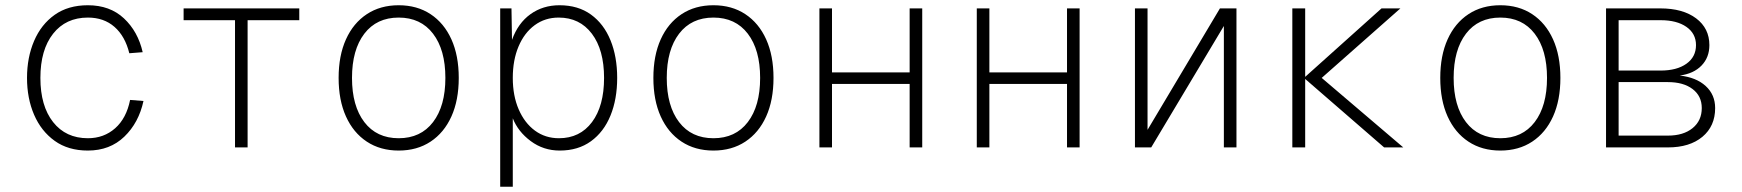

<svg xmlns="http://www.w3.org/2000/svg" viewBox="-20 -562 6640 732"><path d="M315 12Q240 12 188.5 -25Q137 -62 110 -124.5Q83 -187 83 -265Q83 -343 110 -406Q137 -469 188.5 -505.5Q240 -542 315 -542Q399 -542 452.5 -492Q506 -442 524 -363L473 -359Q457 -424 416.5 -459.5Q376 -495 315 -495Q231 -495 182.5 -433.5Q134 -372 134 -265Q134 -158 182.5 -96.5Q231 -35 315 -35Q376 -35 419 -73Q462 -111 476 -181L527 -177Q509 -94 454 -41Q399 12 315 12Z M876 0V-485H680V-530H1121V-485H924V0Z M1500 12Q1430 12 1378.5 -22Q1327 -56 1299 -118Q1271 -180 1271 -265Q1271 -350 1299 -412Q1327 -474 1378.5 -508Q1430 -542 1500 -542Q1570 -542 1621.5 -508Q1673 -474 1701 -412Q1729 -350 1729 -265Q1729 -180 1701 -118Q1673 -56 1621.5 -22Q1570 12 1500 12ZM1500 -35Q1584 -35 1631 -96.5Q1678 -158 1678 -265Q1678 -372 1631 -433.5Q1584 -495 1500 -495Q1416 -495 1369 -433.5Q1322 -372 1322 -265Q1322 -158 1369 -96.5Q1416 -35 1500 -35Z M1887 150V-530H1930L1932 -410Q1955 -474 2002.5 -508Q2050 -542 2113 -542Q2184 -542 2233 -506.5Q2282 -471 2307.5 -408.5Q2333 -346 2333 -265Q2333 -184 2307.5 -121.5Q2282 -59 2233 -23.5Q2184 12 2114 12Q2052 12 2003.5 -24Q1955 -60 1935 -111V150ZM2111 -35Q2191 -35 2237 -96.5Q2283 -158 2283 -265Q2283 -372 2236.5 -433.5Q2190 -495 2110 -495Q2058 -495 2018.5 -466Q1979 -437 1957 -385Q1935 -333 1935 -265Q1935 -197 1957.5 -145Q1980 -93 2019.5 -64Q2059 -35 2111 -35Z M2700 12Q2630 12 2578.5 -22Q2527 -56 2499 -118Q2471 -180 2471 -265Q2471 -350 2499 -412Q2527 -474 2578.5 -508Q2630 -542 2700 -542Q2770 -542 2821.5 -508Q2873 -474 2901 -412Q2929 -350 2929 -265Q2929 -180 2901 -118Q2873 -56 2821.5 -22Q2770 12 2700 12ZM2700 -35Q2784 -35 2831 -96.5Q2878 -158 2878 -265Q2878 -372 2831 -433.5Q2784 -495 2700 -495Q2616 -495 2569 -433.5Q2522 -372 2522 -265Q2522 -158 2569 -96.5Q2616 -35 2700 -35Z M3104 0V-530H3152V-286H3448V-530H3496V0H3448V-242H3152V0Z M3704 0V-530H3752V-286H4048V-530H4096V0H4048V-242H3752V0Z M4307 0V-530H4355V-67L4631 -530H4694V0H4646V-463L4369 0Z M4907 0V-530H4956V-269L5247 -530H5319L5019 -265L5330 0H5257L4956 -261V0Z M5700 12Q5630 12 5578.5 -22Q5527 -56 5499 -118Q5471 -180 5471 -265Q5471 -350 5499 -412Q5527 -474 5578.5 -508Q5630 -542 5700 -542Q5770 -542 5821.5 -508Q5873 -474 5901 -412Q5929 -350 5929 -265Q5929 -180 5901 -118Q5873 -56 5821.5 -22Q5770 12 5700 12ZM5700 -35Q5784 -35 5831 -96.5Q5878 -158 5878 -265Q5878 -372 5831 -433.5Q5784 -495 5700 -495Q5616 -495 5569 -433.5Q5522 -372 5522 -265Q5522 -158 5569 -96.5Q5616 -35 5700 -35Z M6103 0V-530H6310Q6396 -530 6446.5 -492Q6497 -454 6497 -390Q6497 -343 6467 -312Q6437 -281 6384 -274Q6447 -267 6483 -234Q6519 -201 6519 -150Q6519 -81 6470.5 -40.5Q6422 0 6339 0ZM6151 -293H6311Q6373 -293 6409.5 -319Q6446 -345 6446 -390Q6446 -434 6409.5 -459.5Q6373 -485 6311 -485H6151ZM6151 -45H6339Q6398 -45 6433 -73.5Q6468 -102 6468 -150Q6468 -196 6433 -222.5Q6398 -249 6339 -249H6151Z"/></svg>

Font: Geist Mono UltraLight
Style: Regular
Weight: 200
Monospace: yes
Designer: Basement.studio, Andrés Briganti, Mateo Zaragoza
Foundry: Basement.studio, Vercel, Andrés Briganti, Guido Ferreyra, Mateo Zaragoza
Version: Version 1.400; ttfautohint (v1.8.4.7-5d5b)